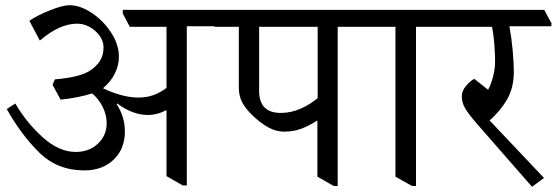

<svg xmlns="http://www.w3.org/2000/svg" viewBox="-20 -683 2140 738"><path d="M809 -582H698V30H683L620 -6V-259H618Q584 -241 549 -241Q490 -241 431 -285L428 -283Q460 -235 460 -177Q460 -111 417 -69.5Q374 -28 304 -28Q200 -28 130 -97.5Q60 -167 6 -264L39 -285Q82 -211 144.5 -155Q207 -99 271 -99Q323 -99 356.5 -131Q390 -163 390 -209Q390 -241 375 -271.5Q360 -302 334 -324Q281 -307 213 -300L182 -357L191 -378Q280 -385 322 -409Q348 -425 363 -447Q378 -469 378 -502Q377 -537 345.5 -564.5Q314 -592 276 -592Q209 -592 133 -527L93 -603Q121 -623 171 -643Q221 -663 247 -663Q288 -663 332.5 -633.5Q377 -604 407 -558Q437 -512 437 -465Q437 -432 421.5 -400.5Q406 -369 376 -344Q405 -329 442 -318.5Q479 -308 512 -308Q544 -308 570 -317.5Q596 -327 620 -345V-580H479L452 -631V-645H781L809 -593Z M1389 -593V-580H1278V32H1263L1200 -4V-219H1198Q1169 -200 1139 -188.5Q1109 -177 1072 -177Q1041 -177 1011 -193.5Q981 -210 949 -241Q923 -266 910.5 -290.5Q898 -315 898 -346V-580H805L778 -631V-645H1362ZM1060 -249Q1099 -249 1136 -265.5Q1173 -282 1201 -306V-580H976V-334Q976 -249 1059 -249Z M1690 -593V-580H1579V32H1564L1500 -4V-580H1385L1358 -631V-645H1662Z M2099 -582H1938Q1946 -540 1950.5 -490.5Q1955 -441 1955 -408Q1955 -346 1929.5 -301.5Q1904 -257 1862 -220L2071 1L2025 35L1816 -204Q1782 -243 1768.5 -265.5Q1755 -288 1755 -313Q1755 -333 1770.5 -352Q1786 -371 1803 -380L1856 -338Q1867 -357 1875 -387.5Q1883 -418 1883 -448Q1883 -476 1880 -514Q1877 -552 1871 -580H1686L1659 -631V-645H2072L2100 -593Z"/></svg>

Font: Martel
Style: Regular
Weight: 400
Designer: Dan Reynolds
Foundry: Dan Reynolds
Version: Version 1.001; ttfautohint (v1.1) -l 5 -r 5 -G 72 -x 0 -D la